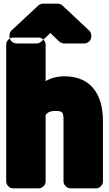

<svg xmlns="http://www.w3.org/2000/svg" viewBox="-20 -994 599 1052"><path d="M282 -386C323 -386 328 -381 328 -334V0C328 16 343 38 366 38H507C523 38 544 23 544 0V-333C544 -471 482 -576 333 -576C293 -576 259 -566 230 -550V-750C230 -766 215 -788 192 -788H51C35 -788 14 -773 14 -750V0C14 16 28 38 51 38H192C208 38 230 23 230 0V-364C241 -378 254 -386 282 -386ZM480 -799V-793C480 -770 459 -756 443 -756H331C321 -756 311 -761 305 -766L256 -813L206 -766C199 -759 187 -756 180 -756H70C47 -756 32 -777 32 -793V-801C32 -812 37 -822 44 -828L189 -963C196 -969 206 -974 215 -974H297C307 -974 318 -968 323 -963L469 -826C477 -819 480 -808 480 -799Z"/></svg>

Font: Asimov Print
Style: E
Weight: 500
Designer: Google
Version: Version 2.000980; 2014